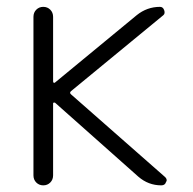

<svg xmlns="http://www.w3.org/2000/svg" viewBox="-20 -565 566 563"><path d="M135.7 -326.2Q135.7 -323.2 137.7 -322.3Q139.6 -321.3 141.6 -323.2L380.9 -520.5Q411.1 -544.9 449.2 -544.9Q458 -544.9 461.4 -535.2Q464.8 -525.4 459 -520.5L188.5 -297.9Q182.6 -293 188.5 -288.1L462.9 -46.9Q468.8 -42 468.8 -36.1Q468.8 -34.2 466.8 -31.2Q463.9 -21.5 453.1 -21.5Q415 -21.5 385.7 -46.9L141.6 -263.7Q139.6 -264.6 137.7 -264.2Q135.7 -263.7 135.7 -261.7V-50.8Q135.7 -38.1 127.4 -29.8Q119.1 -21.5 106.9 -21.5Q94.7 -21.5 86.4 -29.8Q78.1 -38.1 78.1 -50.8V-515.6Q78.1 -528.3 86.4 -536.6Q94.7 -544.9 106.9 -544.9Q119.1 -544.9 127.4 -536.6Q135.7 -528.3 135.7 -515.6Z"/></svg>

Font: Gen Jyuu Gothic Light
Style: Regular
Weight: 200
Designer: [Source Han Sans]
Ryoko NISHIZUKA  (kana & ideographs); Paul D. Hunt (Latin, Greek & Cyrillic); Wenlong ZHANG  (bopomofo
Version: Version 1.002.20150607